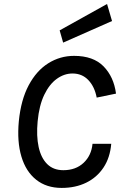

<svg xmlns="http://www.w3.org/2000/svg" viewBox="-20 -931 602 964"><path d="M289.5 12.5Q213.5 12.5 161.8 -28.5Q110 -69.5 87.5 -144.8Q65 -220 74.5 -322Q85 -429.5 124 -502.8Q163 -576 222.2 -613.2Q281.5 -650.5 352 -650.5Q448.5 -650.5 500 -597.8Q551.5 -545 562.5 -461L465.5 -441Q455 -496 423.5 -529Q392 -562 344 -562Q302.5 -562 265.2 -535.2Q228 -508.5 202.2 -455Q176.5 -401.5 169 -322Q162 -248 174 -193Q186 -138 217 -107.2Q248 -76.5 298 -76.5Q360.5 -76.5 399.8 -113.5Q439 -150.5 444.5 -209H538.5Q532.5 -139 499.5 -89.5Q466.5 -40 412.8 -13.8Q359 12.5 289.5 12.5ZM297 -717 279.5 -778.5 517.5 -911 542.5 -825.5Z"/></svg>

Font: Karla Medium
Style: Italic
Weight: 500
Italic angle: -8°
Designer: Jonathan Pinhorn
Version: Version 2.001